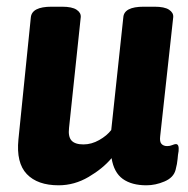

<svg xmlns="http://www.w3.org/2000/svg" viewBox="-20 -545 560 573"><path d="M155 8Q92 8 60 -25.5Q28 -59 35 -129L72 -493Q75 -525 134 -525H165Q195 -525 208.5 -516Q222 -507 221 -494L186 -163Q183 -137 193.5 -125.5Q204 -114 229 -114Q253 -114 276 -127Q299 -140 312 -157L348 -493Q350 -525 409 -525H441Q471 -525 484.5 -516Q498 -507 497 -494L458 -138Q456 -122 462 -115.5Q468 -109 479 -109Q487 -109 494 -112Q501 -115 505 -115Q515 -115 513 -94Q511 -84 510 -70.5Q509 -57 504 -38Q498 -15 471 -3.5Q444 8 417 8Q373 8 346.5 -11Q320 -30 313 -73Q287 -42 244.5 -17Q202 8 155 8Z"/></svg>

Font: Asap Semi Condensed Semi Condensed Regular
Style: Bold Italic
Weight: 700
Width: 4
Italic angle: -6°
Designer: Pablo Cosgaya
Foundry: Omnibus-Type
Version: Version 3.001; ttfautohint (v1.8.4.7-5d5b)